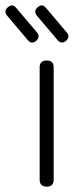

<svg xmlns="http://www.w3.org/2000/svg" viewBox="-55 -699 314 719"><path d="M80.5 -546C80.5 -546 80.5 -546 80.5 -546C69 -536.5 58.5 -537.5 49 -549C49 -549 49 -549 49 -549C49 -549 -28.5 -640.5 -28.5 -640.5C-37.5 -652 -36.5 -662.5 -25.5 -672C-25.5 -672 -25.5 -672 -25.5 -672C-14 -682 -3.5 -681 6 -669C6 -669 6 -669 6 -669C6 -669 83.5 -577.5 83.5 -577.5C92.5 -566 91.5 -555.5 80.5 -546ZM192 -546C192 -546 192 -546 192 -546C180.5 -536.5 170 -537.5 160.5 -549C160.5 -549 160.5 -549 160.5 -549C160.5 -549 83 -640.5 83 -640.5C74 -652 75 -662.5 86 -672C86 -672 86 -672 86 -672C97.5 -682 108 -681 117.5 -669C117.5 -669 117.5 -669 117.5 -669C117.5 -669 195 -577.5 195 -577.5C204 -566 203 -555.5 192 -546ZM120 0C120 0 120 0 120 0C102.5 0 93.5 -9 93.5 -26.5C93.5 -26.5 93.5 -26.5 93.5 -26.5C93.5 -26.5 93.5 -446.5 93.5 -446.5C93.5 -464 102.5 -472.5 120 -472.5C120 -472.5 120 -472.5 120 -472.5C137.5 -472.5 146 -464 146 -446.5C146 -446.5 146 -446.5 146 -446.5C146 -446.5 146 -26.5 146 -26.5C146 -9 137.5 0 120 0Z"/></svg>

Font: Jura-Fortis-Regular
Style: Regular
Weight: 500
Designer: Daniel Johnson, Alexei Vanyashin, Mirko Velimirovic
Foundry: Daniel Johnson
Version: ""